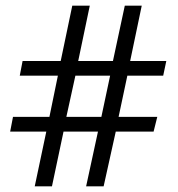

<svg xmlns="http://www.w3.org/2000/svg" viewBox="-20 -720 631 680"><path d="M569 -504 558 -452H431L400 -306H537L524 -254H390L347 -60H285L327 -254H205L164 -60H103L144 -254H16L26 -306H155L185 -452H50L60 -504H195L236 -700H298L257 -504H380L422 -700H482L441 -504ZM370 -452H247L215 -306H339Z"/></svg>

Font: A Tai Tham KH New
Style: Regular
Weight: 400
Designer: Sangdang Kengtung
Foundry: Sangdang Kengtung
Version: Version 1.002